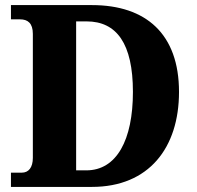

<svg xmlns="http://www.w3.org/2000/svg" viewBox="-20 -734 774 754"><path d="M23 0H341C565 0 683 -154 683 -373C683 -600 554 -714 341 -714H23V-658H59C89 -658 109 -643 109 -601V-114C109 -76 92 -56 66 -56H23ZM319 -65H279V-650H320C438 -650 502 -563 502 -373C502 -184 438 -65 319 -65Z"/></svg>

Font: Noto Serif Sinhala SemiCondensed ExtraBold
Style: Regular
Weight: 800
Width: 4
Designer: Jelle Bosma - Monotype Design Team
Foundry: Monotype Imaging Inc.
Version: Version 2.007